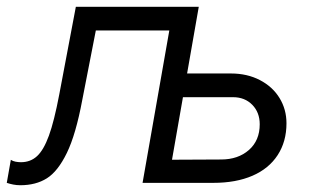

<svg xmlns="http://www.w3.org/2000/svg" viewBox="-49 -540 919 567"><path d="M-29 0 -17 -68Q-11 -64 -3 -62.5Q5 -61 13 -61Q41 -61 60.5 -79Q80 -97 95.5 -139.5Q111 -182 126 -261L175 -520H538L447 0H372L451 -450H234L194 -245Q175 -143 148.5 -88.5Q122 -34 89.5 -13.5Q57 7 11 7Q0 7 -10 5Q-20 3 -29 0ZM400 -68 604 -69Q654 -69 686 -97Q718 -125 718 -173Q718 -208 696 -230.5Q674 -253 639 -253H431L444 -323H633Q681 -323 718.5 -303.5Q756 -284 776.5 -250.5Q797 -217 797 -176Q797 -122 771 -82Q745 -42 696.5 -21Q648 0 581 0H385Z"/></svg>

Font: Fixel Italic Variable 20240409 Display Thin
Style: Italic
Weight: 100
Italic angle: -10°
Designer: AlfaBravo + MacPaw
Foundry: Kyrylo Tkachov, Marchela Mozhyna, Serhii Makarenko, Maria Weinstein, Zakhar Kryvoshyya
Version: Version 1.211;Glyphs 3.2 (3225)